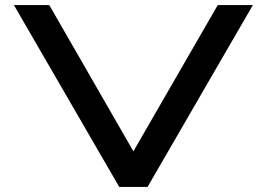

<svg xmlns="http://www.w3.org/2000/svg" viewBox="-20 -740 1043 760"><path d="M564 0 981 -720H842L508 -141L175 -720H35L452 0Z"/></svg>

Font: Orbitron SemiBold
Style: Regular
Weight: 600
Designer: Matt McInerney
Foundry: The League of Moveable Type
Version: Version 2.001